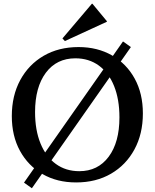

<svg xmlns="http://www.w3.org/2000/svg" viewBox="-20 -957 825 1024"><path d="M386 16Q284 16 207 -28.5Q130 -73 86.5 -152.5Q43 -232 43 -338Q43 -447 88 -530Q133 -613 213 -659.5Q293 -706 399 -706Q500 -706 577.5 -661.5Q655 -617 698.5 -537.5Q742 -458 742 -352Q742 -243 697 -160Q652 -77 572 -30.5Q492 16 386 16ZM403 -44Q502 -44 559.5 -121Q617 -198 617 -331Q617 -427 588.5 -498Q560 -569 507 -607.5Q454 -646 382 -646Q282 -646 224.5 -569Q167 -492 167 -359Q167 -263 196 -192Q225 -121 278 -82.5Q331 -44 403 -44ZM108 17 636 -736 678 -706 150 47ZM326 -738 313 -752 470 -937H473L550 -844V-841Z"/></svg>

Font: Platypi
Style: Regular
Weight: 400
Designer: David Sargent
Foundry: Bolt Cutter Type
Version: Version 1.200; ttfautohint (v1.8.4.7-5d5b)